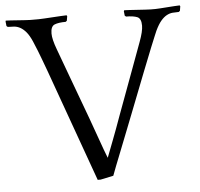

<svg xmlns="http://www.w3.org/2000/svg" viewBox="-62 -711 805 773"><g transform="rotate(-5 341.0 -324.5)"><path d="M302 11 139 -443Q128 -473 120.5 -493Q113 -513 107.5 -527Q102 -541 98 -550Q94 -559 91 -567Q80 -592 68.5 -605.5Q57 -619 45 -625.5Q33 -632 20.5 -633Q8 -634 -5 -634L-10 -638L-12 -656L-11 -660Q-4 -660 9.5 -659Q23 -658 38 -657Q53 -656 67 -655Q81 -654 88 -654H122Q129 -654 145 -655Q161 -656 178.5 -657Q196 -658 212 -659Q228 -660 235 -660L237 -656L234 -638L229 -634Q200 -634 184 -627.5Q168 -621 168 -592Q168 -569 183.5 -527.5Q199 -486 222 -423L290 -239Q309 -187 323.5 -145.5Q338 -104 350 -74Q361 -103 376.5 -143Q392 -183 412 -239L480 -423Q503 -486 518.5 -527.5Q534 -569 534 -592Q534 -621 518 -627.5Q502 -634 473 -634L468 -638L466 -656L468 -660Q475 -660 490 -659Q505 -658 521 -657Q537 -656 552 -655Q567 -654 574 -654H593Q600 -654 613.5 -655Q627 -656 642 -657Q657 -658 671 -659Q685 -660 692 -660L694 -656L691 -638L686 -634Q673 -634 661 -633Q649 -632 637 -625.5Q625 -619 613.5 -605.5Q602 -592 590 -567Q587 -559 581.5 -547Q576 -535 563 -502Q550 -469 525.5 -407.5Q501 -346 460 -240Q446 -205 431.5 -167.5Q417 -130 403.5 -96.5Q390 -63 380 -37Q370 -11 366 0L314 11Z"/></g></svg>

Font: Quattrocento
Style: Regular
Weight: 400
Designer: Pablo Impallari
Foundry: Pablo Impallari, Igino Marini, Branda Gallo
Version: Version 2.000